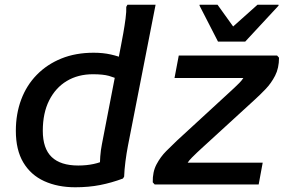

<svg xmlns="http://www.w3.org/2000/svg" viewBox="-20 -780 1201 812"><path d="M481 -443Q466 -452 441 -459Q416 -466 373 -466Q310 -466 262.5 -437.5Q215 -409 188 -355.5Q161 -302 161 -227Q161 -152 198.5 -116Q236 -80 311 -80Q346 -80 376 -86.5Q406 -93 426 -104L403 -70Q402 -92 404 -118.5Q406 -145 411 -170L492 -589Q496 -609 501.5 -640Q507 -671 511 -701.5Q515 -732 514 -751L519 -760H638L521 -163Q515 -132 510.5 -97Q506 -62 505 -33L500 -25Q452 -7 403.5 2.5Q355 12 298 12Q224 12 167 -14Q110 -40 78.5 -93Q47 -146 47 -227Q47 -298 69.5 -358.5Q92 -419 135.5 -463.5Q179 -508 239.5 -532.5Q300 -557 376 -557Q416 -557 449 -549.5Q482 -542 500 -533ZM718 -450 736 -545H1152L1160 -536Q1160 -492 1143.5 -460Q1127 -428 1103.5 -403.5Q1080 -379 1058 -359L834 -154Q814 -136 791.5 -113.5Q769 -91 764 -71L734 -92H1091L1074 0H634L626 -9Q625 -53 642 -85Q659 -117 683 -141Q707 -165 728 -185L952 -391Q973 -410 992.5 -429.5Q1012 -449 1022 -475L1050 -450ZM902 -604 824 -756V-760H900L966 -668L1069 -760H1158V-756L1017 -604Z"/></svg>

Font: Kufam Medium
Style: Italic
Weight: 500
Italic angle: -11°
Designer: Artur Schmal
Foundry: Original Type
Version: Version 1.301; ttfautohint (v1.8.3)